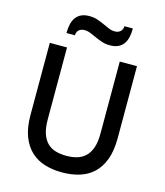

<svg xmlns="http://www.w3.org/2000/svg" viewBox="-132 -1010 961 1121"><g transform="rotate(15 348.5 -449.5)"><path d="M348.1 12.2Q293.9 12.2 245.8 -2Q197.8 -16.1 162.1 -48.6Q126.5 -81.1 105.7 -134Q85 -187 85 -265.1V-700.2H189V-265.1Q189 -212.4 201.2 -178.2Q213.4 -144 234.6 -124Q255.9 -104 285.2 -95.9Q314.5 -87.9 348.1 -87.9Q381.8 -87.9 410.9 -95.9Q439.9 -104 461.7 -124Q483.4 -144 495.6 -178.2Q507.8 -212.4 507.8 -265.1V-700.2H611.8V-265.1Q611.8 -188 591.8 -135Q571.8 -82 536.4 -49.3Q501 -16.6 452.6 -2.2Q404.3 12.2 348.1 12.2ZM426.8 -776.9Q400.4 -776.9 378.2 -784.4Q356 -792 336.4 -800.8Q316.9 -809.6 298.8 -817.1Q280.8 -824.7 261.7 -824.7Q243.2 -824.7 229.7 -814.2Q216.3 -803.7 214.8 -780.8H164.1Q164.1 -810.5 169.7 -834.7Q175.3 -858.9 188 -876Q200.7 -893.1 220.5 -902.1Q240.2 -911.1 269 -911.1Q295.4 -911.1 317.6 -903.6Q339.8 -896 359.4 -887Q378.9 -877.9 397 -870.4Q415 -862.8 434.1 -862.8Q452.6 -862.8 466.1 -873.5Q479.5 -884.3 481 -906.7H531.7Q531.7 -877 526.1 -852.8Q520.5 -828.6 507.8 -811.8Q495.1 -794.9 475.1 -785.9Q455.1 -776.9 426.8 -776.9Z"/></g></svg>

Font: Overpass
Style: Regular
Weight: 400
Designer: Delve Withrington
Foundry: Delve Fonts
Version: Version 1.001